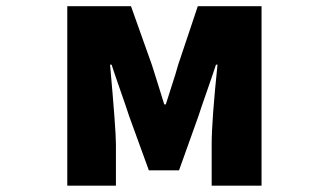

<svg xmlns="http://www.w3.org/2000/svg" viewBox="-20 -589 1040 609"><path d="M193.4 0V-569.3H395.5L461.9 -382.8Q468.8 -360.4 481.9 -319.3Q495.1 -278.3 501 -257.8H505.9Q510.7 -274.4 524.4 -315.9Q538.1 -357.4 544.9 -382.8L607.4 -569.3H809.6V0H651.4V-131.8Q651.4 -206.1 669.9 -383.8H665Q656.2 -356.4 636.2 -299.3Q616.2 -242.2 609.4 -220.7L547.9 -48.8H452.1L389.6 -220.7Q381.8 -245.1 361.8 -302.2Q341.8 -359.4 334 -383.8H329.1Q347.7 -176.8 347.7 -131.8V0Z"/></svg>

Font: GenEi Gothic M Heavy
Style: Regular
Weight: 800
Designer: o_tamon (Modified); [Source Han Sans]
Ryoko NISHIZUKA  (kana & ideographs); Paul D. Hunt (Latin, Greek & Cyrillic); Wenl
Version: Version 1.1a;Original Version 1.004